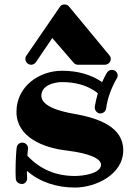

<svg xmlns="http://www.w3.org/2000/svg" viewBox="-20 -814 612 863"><path d="M534 -139C534 -244 422 -281 331 -299C294 -306 166 -324 166 -384C166 -429 220 -445 259 -445C316 -445 373 -432 420 -395C414 -375 409 -354 406 -334C406 -332 406 -331 406 -330C406 -317 417 -304 431 -304C444 -304 455 -314 457 -326C463 -372 480 -418 505 -462C508 -466 509 -470 509 -475C509 -488 498 -500 483 -500C475 -500 466 -496 461 -488C453 -474 445 -459 439 -445C388 -480 326 -496 259 -496C156 -496 54 -426 54 -311C54 -199 172 -149 283 -137C308 -134 434 -117 434 -74C434 -32 347 -23 317 -23C234 -23 162 -51 103 -114C104 -132 106 -145 106 -145C106 -146 106 -147 106 -148C106 -160 96 -173 80 -173C67 -173 56 -163 55 -150C54 -147 50 -98 50 -50C50 -36 50 -23 51 -10C52 3 64 13 79 13C92 13 102 1 102 -12C102 -13 102 -13 102 -14C101 -24 101 -35 101 -46C160 5 235 29 317 29C408 29 534 -28 534 -139ZM452 -523C464 -523 478 -534 478 -549C478 -555 476 -560 472 -565L290 -785C285 -791 278 -794 269 -794C261 -794 253 -790 249 -783L98 -563C95 -559 94 -554 94 -549C94 -536 105 -523 120 -523C128 -523 136 -527 141 -534L215 -643L311 -532C316 -526 323 -523 330 -523Z"/></svg>

Font: Ribeye
Style: Regular
Weight: 400
Designer: Astigmatic (AOETI)
Foundry: Astigmatic (AOETI)
Version: Version 1.000